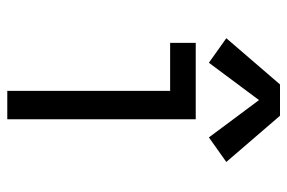

<svg xmlns="http://www.w3.org/2000/svg" viewBox="-154 -654 807 540"><g transform="rotate(90 250.0 -383.5)"><path d="M235 0H315V-530H100V-458H235ZM156 -567 261 -708 366 -567 435 -616 305 -767H217L87 -616Z"/></g></svg>

Font: Iosevka SS09
Style: Regular
Weight: 400
Monospace: yes
Designer: Belleve Invis
Foundry: Belleve Invis
Version: Version 5.2.1; ttfautohint (v1.8.3)